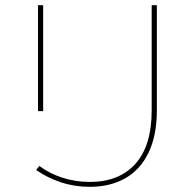

<svg xmlns="http://www.w3.org/2000/svg" viewBox="-20 -720 754 743"><path d="M120 -62 132 -78Q172 -48 222.5 -32Q273 -16 328 -16Q441 -16 504 -86Q567 -156 567 -294V-700H587V-293Q587 -196 555 -129.5Q523 -63 464.5 -30Q406 3 327 3Q269 3 216 -14.5Q163 -32 120 -62ZM127 -700H147V-290H127Z"/></svg>

Font: iiserrat Thin
Style: Regular
Weight: 100
Designer: Akira Ohta
Foundry: Akira Ohta
Version: Version 1.200;Glyphs 3.3.1 (3343)